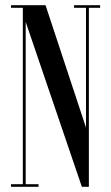

<svg xmlns="http://www.w3.org/2000/svg" viewBox="-20 -720 426 740"><path d="M22.5 0V-10H68V-690H22.5V-700H155.5L311.5 -228V-690H265.5V-700H366V-690H322.5V0H295.5L79 -635.5V-10H128.5V0Z"/></svg>

Font: Imbue 100pt Medium
Style: Regular
Weight: 500
Designer: Tyler Finck
Foundry: Etcetera Type Company
Version: Version 1.102; ttfautohint (v1.8.3)